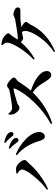

<svg xmlns="http://www.w3.org/2000/svg" viewBox="1054 -1896 891 3040"><g transform="rotate(-90 1500.0 -375.5)"><path d="M800 -528Q781 -528 755 -566Q714 -626 664 -669L674 -683Q768 -657 808 -621Q837 -593 837 -565Q837 -549 826.5 -538.5Q816 -528 800 -528ZM896 -608Q883 -608 873 -617Q863 -626 846 -649Q803 -704 755 -741L764 -754Q855 -735 894 -705Q929 -678 929 -643Q929 -608 896 -608ZM336 -472Q336 -512 270 -546L273 -561Q320 -570 350 -568Q398 -565 442.5 -516.5Q487 -468 487 -431Q487 -420 479.5 -409.5Q472 -399 456 -385Q440 -371 433 -363Q366 -281 254 -196Q142 -111 28 -61L16 -78Q130 -161 233 -289.5Q336 -418 336 -472ZM930 -206Q932 -168 912 -140Q892 -112 862 -112Q833 -111 818 -131.5Q803 -152 790 -195Q756 -308 702.5 -396Q649 -484 563 -556L575 -572Q712 -516 819 -412Q926 -308 930 -206Z M1205 -681 1222 -688Q1266 -630 1306 -630Q1352 -630 1451.5 -646.5Q1551 -663 1598 -675Q1610 -678 1630 -694Q1650 -710 1661 -710Q1693 -710 1743.5 -667.5Q1794 -625 1794 -601Q1794 -584 1766 -563.5Q1738 -543 1736 -540Q1730 -531 1708 -498Q1686 -465 1671 -443Q1656 -421 1632 -389Q1608 -357 1585 -332Q1718 -291 1807 -222.5Q1896 -154 1896 -76Q1896 -51 1879 -31Q1862 -11 1834 -11Q1807 -11 1785 -30.5Q1763 -50 1735 -94Q1677 -191 1644 -227Q1607 -270 1557 -303Q1337 -78 1067 5L1056 -16Q1231 -107 1394 -273.5Q1557 -440 1618 -588Q1626 -607 1607 -607Q1580 -604 1507.5 -584Q1435 -564 1389 -548Q1375 -543 1353 -528Q1331 -513 1316 -513Q1285 -513 1254 -544.5Q1223 -576 1213 -608Q1203 -636 1205 -681Z M2303 -788 2310 -801Q2371 -795 2411 -775Q2442 -759 2467.5 -734Q2493 -709 2493 -689Q2493 -679 2487 -671Q2481 -663 2470 -652.5Q2459 -642 2452 -631Q2414 -571 2393 -543Q2408 -540 2421 -540Q2452 -540 2551.5 -555Q2651 -570 2706 -580Q2731 -585 2755 -597Q2779 -609 2788 -609Q2827 -609 2865 -589.5Q2903 -570 2903 -539Q2903 -499 2857 -499Q2729 -499 2713 -498Q2680 -496 2589 -484Q2626 -467 2649.5 -446Q2673 -425 2673 -409Q2673 -396 2657 -376.5Q2641 -357 2637 -349Q2509 -76 2207 50L2195 34Q2337 -58 2433.5 -198.5Q2530 -339 2530 -421Q2530 -456 2513 -474L2477 -468Q2467 -466 2453.5 -462.5Q2440 -459 2430.5 -457Q2421 -455 2413 -455Q2390 -455 2353 -492Q2238 -354 2089 -273L2076 -289Q2175 -379 2260.5 -512Q2346 -645 2346 -713Q2346 -741 2303 -788Z"/></g></svg>

Font: Swei Spring CJKtc
Style: Bold
Weight: 700
Version: Version 1.021